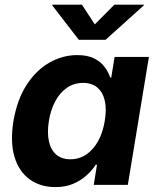

<svg xmlns="http://www.w3.org/2000/svg" viewBox="-20 -779 663 809"><path d="M213.4 9.3Q149.9 9.3 104.7 -23.4Q59.6 -56.2 41 -118.4Q22.5 -180.7 36.6 -269Q52.2 -359.4 92 -421.1Q131.8 -482.9 187.7 -514.9Q243.7 -546.9 305.2 -546.9Q348.6 -546.9 376.5 -533Q404.3 -519 420.7 -497.1Q437 -475.1 444.3 -452.1H448.7L462.9 -539.1H607.4L518.6 0H375L388.7 -85H383.3Q368.2 -61 344.2 -39.6Q320.3 -18.1 288.1 -4.4Q255.9 9.3 213.4 9.3ZM276.4 -107.9Q314 -107.9 343.8 -128.2Q373.5 -148.4 393.6 -184.8Q413.6 -221.2 421.4 -269.5Q429.7 -318.4 421.6 -354.2Q413.6 -390.1 390.4 -409.9Q367.2 -429.7 329.6 -429.7Q292 -429.7 262.5 -409.4Q232.9 -389.2 213.4 -353.3Q193.8 -317.4 186 -269.5Q178.2 -221.7 185.8 -185.1Q193.4 -148.4 216.3 -128.2Q239.3 -107.9 276.4 -107.9ZM325.2 -759.3 379.4 -676.3 461.9 -759.3H586.4L585.9 -756.3L424.8 -611.3H312L200.2 -756.3L200.7 -759.3Z"/></svg>

Font: Inter 18pt
Style: Bold Italic
Weight: 700
Italic angle: -9.3988°
Designer: Rasmus Andersson
Foundry: rsms
Version: Version 4.001;git-66647c0bb